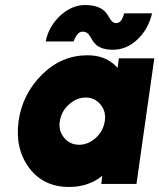

<svg xmlns="http://www.w3.org/2000/svg" viewBox="-20 -732 634 764"><path d="M429 -534Q483 -534 526 -574Q570 -615 585 -679H474Q464 -640 443 -640Q430 -640 422 -651Q418 -656 414.5 -662.5Q411 -669 406 -676Q382 -712 318 -712Q267 -712 221 -671Q199 -651 183.5 -625Q168 -599 162 -567H273Q287 -606 308 -606Q325 -606 333 -595Q337 -590 341 -583.5Q345 -577 349 -570Q370 -534 429 -534ZM453 -500 448 -462Q446 -464 443.5 -466.5Q441 -469 439 -471Q397 -512 328 -512Q225 -512 148 -436Q69 -358 54 -250Q39 -141 96 -64Q153 12 255 12Q324 12 376 -24Q379 -26 381.5 -28.5Q384 -31 387 -33L383 0H523L594 -500ZM321 -344Q357 -344 380 -316Q391 -303 395.5 -286.5Q400 -270 397 -250Q394 -231 385.5 -214.5Q377 -198 362 -184Q331 -156 295 -156Q258 -156 235 -184Q212 -212 218 -250Q224 -289 254 -316Q285 -344 321 -344Z"/></svg>

Font: Unageo
Style: Black-Italic
Weight: 900
Designer: Richard Sepsi
Foundry: Richard Sepsi
Version: Version 2.000